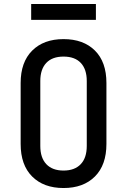

<svg xmlns="http://www.w3.org/2000/svg" viewBox="-20 -937 640 967"><path d="M300 10Q200 10 142 -48Q84 -106 84 -212V-519Q84 -624 142 -682Q200 -740 300 -740Q400 -740 458 -682.5Q516 -625 516 -519V-212Q516 -106 458 -48Q400 10 300 10ZM300 -78Q356 -78 386.5 -110Q417 -142 417 -202V-529Q417 -588 387 -620Q357 -652 300 -652Q243 -652 213 -620Q183 -588 183 -529V-202Q183 -142 213.5 -110Q244 -78 300 -78ZM137 -837V-917H463V-837Z"/></svg>

Font: JetBrainsMono NFM Medium
Style: Regular
Weight: 500
Monospace: yes
Designer: Philipp Nurullin, Konstantin Bulenkov
Foundry: JetBrains
Version: Version 2.304; ttfautohint (v1.8.4.7-5d5b);Nerd Fonts 3.3.0